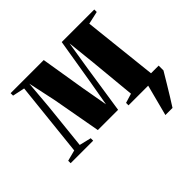

<svg xmlns="http://www.w3.org/2000/svg" viewBox="-164 -686 1049 1049"><g transform="rotate(-45 361.0 -161.0)"><path d="M555.5 180 602.5 0 599.5 -37H720.5V0Q700 34.5 681 66Q662 97.5 644.5 126Q627 154.5 610.5 180ZM3.5 0V-19L66.5 -35.5L112.5 -468.5L42 -483.5V-502.5H298L340.5 -242.5L367.5 -91L394 -242.5L437 -502.5H688.5V-483.5L614.5 -467L661.5 -35.5L718.5 -19V0H450.5V-19L505 -35.5L479.5 -303L462 -467L435.5 -303L393 -23H236.5L186 -303L151 -467L137 -303L109 -35.5L177.5 -19V0Z"/></g></svg>

Font: Merriweather 144pt ExtraBold
Style: Regular
Weight: 800
Version: Version 2.100